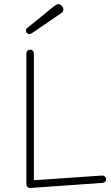

<svg xmlns="http://www.w3.org/2000/svg" viewBox="-20 -920 549 946"><path d="M125 -752Q118 -752 113 -757Q108 -762 108 -769Q108 -777 114 -782L242 -886Q260 -900 268 -900Q276 -900 284 -891.5Q292 -883 292 -873Q292 -863 284 -857L141 -759Q131 -752 125 -752ZM132 6Q122 7 116 1.5Q110 -4 110 -13V-656Q110 -675 129 -675Q137 -675 142 -669.5Q147 -664 147 -656V-32L482 -55Q491 -56 497 -50Q503 -44 503 -37Q503 -21 485 -19Z"/></svg>

Font: Comic Neue Light
Style: Regular
Weight: 300
Designer: Craig Rozynski
Foundry: Craig Rozynski
Version: Version 2.003